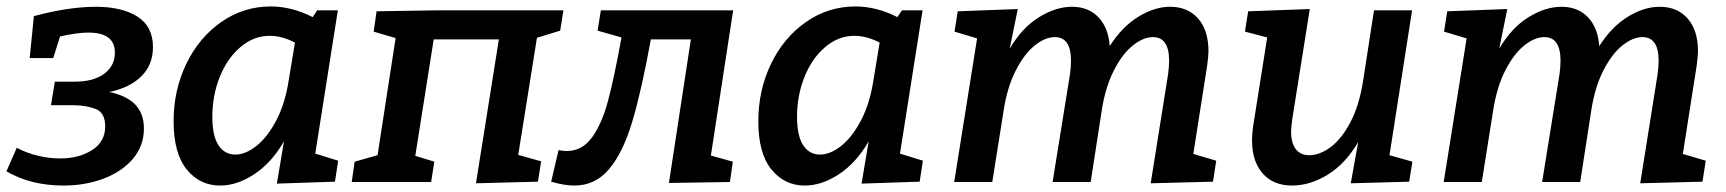

<svg xmlns="http://www.w3.org/2000/svg" viewBox="-24 -564 5350 595"><path d="M422 -166Q422 -112 388 -72Q354 -32 297 -10.5Q240 11 173 11Q72 11 -4 -33L28 -106Q58 -90 93 -81.5Q128 -73 162 -73Q221 -73 261.5 -99Q302 -125 302 -172Q302 -215 272 -226.5Q242 -238 201 -238H134L146 -311H209Q266 -311 299 -335.5Q332 -360 332 -401Q332 -463 250 -463Q215 -463 162 -451L141 -384H68L81 -514Q189 -543 273 -543Q354 -543 402 -512.5Q450 -482 450 -418Q450 -363 414 -327.5Q378 -292 315 -279Q370 -267 396 -239Q422 -211 422 -166Z M953 -88 1024 -66 1014 -1 834 5 856 -126Q818 -60 764.5 -24.5Q711 11 658 11Q595 11 554.5 -39Q514 -89 514 -188Q514 -285 553.5 -366.5Q593 -448 662 -496Q731 -544 815 -544Q880 -544 945 -511L959 -532H1023ZM871 -317 890 -432Q850 -453 812 -453Q762 -453 721 -418Q680 -383 657 -325.5Q634 -268 634 -202Q634 -143 653 -114Q672 -85 705 -85Q737 -85 771 -112Q805 -139 832.5 -191.5Q860 -244 871 -317Z M1722 -532 1712 -469 1640 -447 1582 -84 1653 -64 1643 -1 1451 4 1522 -442H1320L1263 -81L1322 -63L1312 0H1066L1075 -63L1146 -83L1202 -446L1134 -466L1143 -529L1331 -532Z M2248 -532 2179 -82 2247 -63 2238 0 2049 3 2117 -442H1993Q1964 -283 1935.5 -187.5Q1907 -92 1864 -40.5Q1821 11 1756 11Q1725 11 1684 -1L1707 -99Q1720 -96 1732 -96Q1780 -96 1810.5 -138Q1841 -180 1860 -250.5Q1879 -321 1902 -448L1828 -469L1838 -532Z M2765 -88 2836 -66 2826 -1 2646 5 2668 -126Q2630 -60 2576.5 -24.5Q2523 11 2470 11Q2407 11 2366.5 -39Q2326 -89 2326 -188Q2326 -285 2365.5 -366.5Q2405 -448 2474 -496Q2543 -544 2627 -544Q2692 -544 2757 -511L2771 -532H2835ZM2683 -317 2702 -432Q2662 -453 2624 -453Q2574 -453 2533 -418Q2492 -383 2469 -325.5Q2446 -268 2446 -202Q2446 -143 2465 -114Q2484 -85 2517 -85Q2549 -85 2583 -112Q2617 -139 2644.5 -191.5Q2672 -244 2683 -317Z M3674 -87 3745 -66 3735 -1 3542 4 3596 -335Q3599 -358 3599 -376Q3599 -449 3549 -449Q3519 -449 3486.5 -423Q3454 -397 3427.5 -345Q3401 -293 3390 -220L3356 0H3238L3292 -335Q3295 -358 3295 -376Q3295 -449 3245 -449Q3215 -449 3182.5 -423Q3150 -397 3123.5 -345Q3097 -293 3086 -220L3051 0H2933L3004 -445L2934 -466L2944 -529L3130 -536L3105 -413Q3143 -478 3195.5 -510.5Q3248 -543 3298 -543Q3349 -543 3380 -510.5Q3411 -478 3415 -421Q3453 -481 3503.5 -512Q3554 -543 3602 -543Q3657 -543 3689 -506.5Q3721 -470 3721 -405Q3721 -393 3717 -361Z M4282 -83 4353 -63 4343 -1 4162 4 4185 -124Q4146 -57 4091 -23Q4036 11 3980 11Q3922 11 3889 -26.5Q3856 -64 3856 -129Q3856 -149 3859 -170L3903 -448L3834 -466L3844 -529L4035 -536L3981 -197Q3977 -167 3977 -157Q3977 -121 3991.5 -102Q4006 -83 4033 -83Q4066 -83 4100 -108.5Q4134 -134 4161 -185.5Q4188 -237 4200 -312L4234 -532H4352Z M5191 -87 5262 -66 5252 -1 5059 4 5113 -335Q5116 -358 5116 -376Q5116 -449 5066 -449Q5036 -449 5003.5 -423Q4971 -397 4944.5 -345Q4918 -293 4907 -220L4873 0H4755L4809 -335Q4812 -358 4812 -376Q4812 -449 4762 -449Q4732 -449 4699.5 -423Q4667 -397 4640.5 -345Q4614 -293 4603 -220L4568 0H4450L4521 -445L4451 -466L4461 -529L4647 -536L4622 -413Q4660 -478 4712.5 -510.5Q4765 -543 4815 -543Q4866 -543 4897 -510.5Q4928 -478 4932 -421Q4970 -481 5020.5 -512Q5071 -543 5119 -543Q5174 -543 5206 -506.5Q5238 -470 5238 -405Q5238 -393 5234 -361Z"/></svg>

Font: Bitter Pro SemiBold
Style: Italic
Weight: 600
Italic angle: -9°
Designer: Sol Matas, and Bitter project Authors
Foundry: Sol Matas
Version: Version 1.010